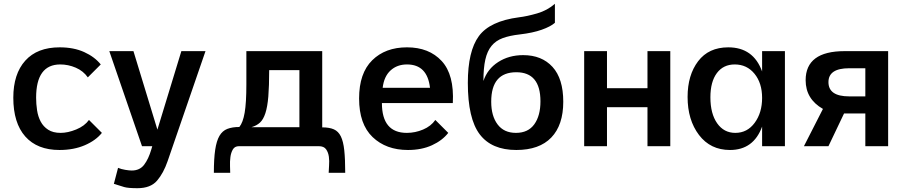

<svg xmlns="http://www.w3.org/2000/svg" viewBox="-20 -769 4762 1010"><path d="M516 -70Q484 -30 426 -5Q368 20 293 20Q176 20 113 -51Q50 -122 50 -255Q50 -380 113 -450Q176 -520 294 -520Q368 -520 423 -495Q478 -470 510 -430L442 -362Q418 -396 378.5 -413Q339 -430 297 -430Q170 -430 170 -255Q170 -222 175 -189Q180 -156 194 -129.5Q208 -103 233.5 -86.5Q259 -70 299 -70Q337 -70 381 -88Q425 -106 448 -138Z M555 -500H682L808 -87L934 -500H1061L862 78Q840 142 806 181.5Q772 221 703 221Q654 221 633.5 215Q613 209 579 198L601 114Q618 121 639 124.5Q660 128 673 128Q715 128 738 98Q761 68 776 17L781 0H727Z M1105 140Q1105 66 1112 19Q1119 -28 1134.5 -54.5Q1150 -81 1176 -91Q1202 -101 1239 -101Q1258 -124 1267 -176Q1276 -228 1276 -325V-500H1675V-99Q1713 -99 1736.5 -88.5Q1760 -78 1773 -51.5Q1786 -25 1791 21.5Q1796 68 1796 140H1709Q1709 126 1711 102Q1713 78 1710 55.5Q1707 33 1695.5 16.5Q1684 0 1657 0H1237Q1215 0 1205 17Q1195 34 1192 57.5Q1189 81 1190 104.5Q1191 128 1191 140ZM1555 -100V-400H1396Q1396 -316 1391.5 -261.5Q1387 -207 1376 -173.5Q1365 -140 1347.5 -124Q1330 -108 1303 -100Z M2338 -70Q2307 -30 2252.5 -5Q2198 20 2126 20Q2011 20 1940 -48Q1869 -116 1869 -251Q1869 -384 1938 -452Q2007 -520 2121 -520Q2237 -520 2303.5 -448Q2370 -376 2362 -227H1989Q1989 -70 2120 -70Q2164 -70 2205.5 -87.5Q2247 -105 2270 -138ZM2242 -307Q2228 -430 2121 -430Q2069 -430 2034.5 -398.5Q2000 -367 1993 -307Z M2899 -649Q2876 -629 2829.5 -612.5Q2783 -596 2715 -588Q2661 -582 2624.5 -568.5Q2588 -555 2565.5 -527.5Q2543 -500 2533 -455.5Q2523 -411 2523 -343Q2544 -406 2600.5 -442.5Q2657 -479 2732 -479Q2830 -479 2886.5 -417Q2943 -355 2943 -234Q2943 -111 2880 -45.5Q2817 20 2696 20Q2566 20 2503.5 -62.5Q2441 -145 2441 -333Q2441 -500 2499 -579Q2557 -658 2710 -678Q2752 -683 2805.5 -698.5Q2859 -714 2899 -749ZM2694 -70Q2758 -70 2790.5 -115Q2823 -160 2823 -236Q2823 -389 2696 -389Q2564 -389 2564 -234Q2564 -159 2597.5 -114.5Q2631 -70 2694 -70Z M3053 -500H3173V-305H3386V-500H3506V0H3386V-205H3173V0H3053Z M3989 -103Q3944 20 3820 20Q3717 20 3657 -59Q3597 -138 3597 -259Q3597 -374 3652.5 -447Q3708 -520 3811 -520Q3943 -520 3989 -393V-500H4109V0H3989ZM3848 -70Q3911 -70 3950 -123Q3989 -176 3989 -254Q3989 -332 3949 -381Q3909 -430 3845 -430Q3785 -430 3751 -384.5Q3717 -339 3717 -257Q3717 -171 3752.5 -120.5Q3788 -70 3848 -70Z M4309 -196Q4218 -248 4218 -347Q4218 -500 4423 -500H4652V0H4532V-172H4420L4338 0H4209ZM4532 -410H4447Q4338 -410 4338 -337Q4338 -262 4447 -262H4532Z"/></svg>

Font: Moderustic Med
Style: Regular
Weight: 500
Designer: Tural Alisoy
Foundry: TAFT Foundry
Version: Version 2.110